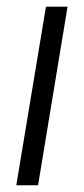

<svg xmlns="http://www.w3.org/2000/svg" viewBox="-20 -549 249 569"><path d="M28.3 0 116.2 -529.3H180.2L92.8 0Z"/></svg>

Font: Inter 24pt Light
Style: Italic
Weight: 300
Italic angle: -9.3988°
Designer: Rasmus Andersson
Foundry: rsms
Version: Version 4.001;git-66647c0bb